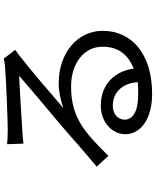

<svg xmlns="http://www.w3.org/2000/svg" viewBox="78 -876 844 1040"><g transform="rotate(-90 500.0 -356.0)"><path d="M853 -222C853 -357 735 -460 569 -460C524 -460 481 -451 435 -435C465 -460 502 -492 539 -524L548 -531L556 -539C611 -585 664 -630 692 -651C709 -666 732 -683 750 -696L702 -758C692 -755 680 -752 648 -750C595 -745 365 -736 313 -736C293 -736 262 -737 239 -740L242 -651C263 -654 289 -656 311 -657C335 -658 387 -662 441 -665L454 -666C517 -670 581 -673 609 -674C558 -629 435 -525 379 -479C350 -455 305 -416 257 -374L249 -367C248 -366 246 -364 245 -363L237 -356C235 -355 234 -354 232 -352L224 -345L216 -338C212 -334 207 -331 203 -327L195 -320C167 -296 140 -274 117 -254L176 -191C303 -320 384 -393 551 -393C680 -393 767 -321 767 -223C767 -141 728 -85 648 -54C636 -149 570 -232 448 -232C355 -232 293 -168 293 -99C293 -16 376 46 512 46C724 46 853 -61 853 -222ZM499 -30C426 -30 378 -53 372 -96V-103V-104C372 -139 402 -167 447 -167C523 -167 570 -111 575 -32C550 -28 528 -30 499 -30Z"/></g></svg>

Font: Glow Sans SC Normal Book
Style: Regular
Weight: 500
Designer: Ryoko NISHIZUKA (kana, bopomofo & ideographs); Paul D. Hunt (Latin, Greek & Cyrillic); Sandoll Communications, Soo-young
Version: Version 0.93